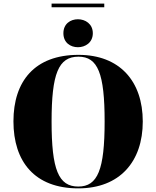

<svg xmlns="http://www.w3.org/2000/svg" viewBox="-20 -1027 860 1057"><path d="M264 -987H554V-1007H264ZM409 -767C449 -767 491 -792 491 -844C491 -896 449 -921 409 -921C368 -921 329 -896 329 -844C329 -792 368 -767 409 -767ZM411 10C639 10 766 -137 766 -358C766 -580 639 -725 412 -725C171 -725 54 -580 54 -359C54 -137 171 10 411 10ZM411 0C302 0 264 -93 264 -358C264 -622 302 -715 412 -715C519 -715 556 -622 556 -358C556 -93 518 0 411 0Z"/></svg>

Font: Noto Serif Display Black
Style: Regular
Weight: 900
Designer: Monotype Design Team
Foundry: Monotype Imaging Inc.
Version: Version 2.009